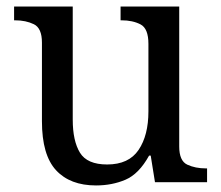

<svg xmlns="http://www.w3.org/2000/svg" viewBox="-20 -556 675 586"><path d="M273 10Q194 10 151 -36.5Q108 -83 108 -186V-426Q108 -470 83.5 -482Q59 -494 26 -494H23V-536H202V-191Q202 -126 224 -90Q246 -54 307 -54Q373 -54 403 -98.5Q433 -143 433 -216V-422Q433 -469 409 -481.5Q385 -494 351 -494H348V-536H527V-109Q527 -65 551.5 -53.5Q576 -42 609 -42H612V0H453L440 -81H435Q404 -25 363 -7.5Q322 10 273 10Z"/></svg>

Font: Noto Serif Ahom
Style: Regular
Weight: 400
Designer: Monotype Design Team
Foundry: Monotype Imaging Inc.
Version: Version 2.007; ttfautohint (v1.8.4.7-5d5b)